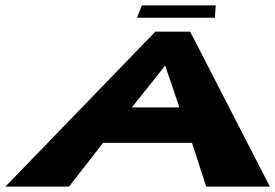

<svg xmlns="http://www.w3.org/2000/svg" viewBox="-138 -695 1025 715"><path d="M390.3 -675 372.3 -629H662.3L665.3 -675ZM570.3 -577H440.3L-118 0H119L245.9 -163H576.9L630 0H867ZM530.1 -295H353.1L475.7 -449H477.7Z"/></svg>

Font: Hussar Milosc
Style: Obl
Weight: 700
Foundry: Cannot Into Space Fonts
Version: Version 1.02